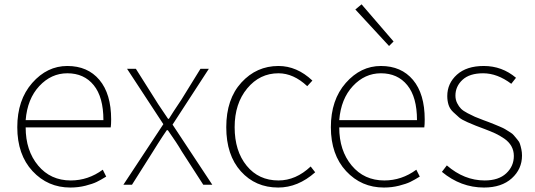

<svg xmlns="http://www.w3.org/2000/svg" viewBox="-20 -840 2433 873"><path d="M299.8 12.7Q197.3 12.7 127.9 -62Q58.6 -136.7 58.6 -261.7Q58.6 -385.7 126.5 -462.9Q194.3 -540 286.1 -540Q378.9 -540 432.1 -476.6Q485.4 -413.1 485.4 -296.9Q485.4 -273.4 483.4 -260.7H96.7Q96.7 -155.3 153.3 -87.4Q210 -19.5 301.8 -19.5Q380.9 -19.5 447.3 -68.4L462.9 -37.1Q437.5 -21.5 419.4 -12.7Q401.4 -3.9 368.7 4.4Q335.9 12.7 299.8 12.7ZM96.7 -293.9H450.2Q450.2 -398.4 406.2 -452.6Q362.3 -506.8 286.1 -506.8Q212.9 -506.8 158.7 -448.7Q104.5 -390.6 96.7 -293.9Z M541 0 722.7 -275.4 557.6 -527.3H597.7L686.5 -386.7Q696.3 -370.1 716.8 -340.3Q737.3 -310.5 744.1 -299.8H748Q762.7 -324.2 804.7 -386.7L891.6 -527.3H929.7L764.6 -273.4L945.3 0H904.3L806.6 -151.4Q785.2 -188.5 743.2 -248H738.3Q728.5 -234.4 718.3 -218.3Q708 -202.1 695.3 -182.6Q682.6 -163.1 675.8 -151.4L580.1 0Z M1245.1 12.7Q1141.6 12.7 1075.2 -61Q1008.8 -134.8 1008.8 -261.7Q1008.8 -389.6 1077.6 -464.8Q1146.5 -540 1246.1 -540Q1330.1 -540 1400.4 -473.6L1377 -448.2Q1314.5 -506.8 1246.1 -506.8Q1161.1 -506.8 1104 -438Q1046.9 -369.1 1046.9 -261.7Q1046.9 -153.3 1101.6 -86.4Q1156.2 -19.5 1246.1 -19.5Q1325.2 -19.5 1392.6 -83L1413.1 -56.6Q1335 12.7 1245.1 12.7Z M1725.6 12.7Q1623 12.7 1553.7 -62Q1484.4 -136.7 1484.4 -261.7Q1484.4 -385.7 1552.2 -462.9Q1620.1 -540 1711.9 -540Q1804.7 -540 1857.9 -476.6Q1911.1 -413.1 1911.1 -296.9Q1911.1 -273.4 1909.2 -260.7H1522.5Q1522.5 -155.3 1579.1 -87.4Q1635.7 -19.5 1727.5 -19.5Q1806.6 -19.5 1873 -68.4L1888.7 -37.1Q1863.3 -21.5 1845.2 -12.7Q1827.1 -3.9 1794.4 4.4Q1761.7 12.7 1725.6 12.7ZM1522.5 -293.9H1876Q1876 -398.4 1832 -452.6Q1788.1 -506.8 1711.9 -506.8Q1638.7 -506.8 1584.5 -448.7Q1530.3 -390.6 1522.5 -293.9ZM1749 -630.9 1595.7 -796.9 1624 -820.3 1769.5 -651.4Z M2180.7 12.7Q2075.2 12.7 1989.3 -58.6L2011.7 -87.9Q2090.8 -19.5 2183.6 -19.5Q2247.1 -19.5 2281.7 -51.8Q2316.4 -84 2316.4 -130.9Q2316.4 -155.3 2305.2 -175.3Q2293.9 -195.3 2272.5 -210Q2251 -224.6 2231.9 -233.4Q2212.9 -242.2 2184.6 -252.9Q2153.3 -264.6 2143.1 -268.6Q2132.8 -272.5 2106 -284.2Q2079.1 -295.9 2067.9 -305.7Q2056.6 -315.4 2041 -330.1Q2025.4 -344.7 2019.5 -363.3Q2013.7 -381.8 2013.7 -403.3Q2013.7 -460.9 2057.6 -500.5Q2101.6 -540 2179.7 -540Q2262.7 -540 2326.2 -486.3L2304.7 -459Q2241.2 -506.8 2176.8 -506.8Q2115.2 -506.8 2083 -477.1Q2050.8 -447.3 2050.8 -405.3Q2050.8 -386.7 2058.6 -371.1Q2066.4 -355.5 2076.2 -345.7Q2085.9 -335.9 2106.4 -325.2Q2127 -314.5 2139.2 -309.1Q2151.4 -303.7 2177.7 -293.9Q2181.6 -293 2202.6 -284.7Q2223.6 -276.4 2228.5 -274.4Q2233.4 -272.5 2252 -264.6Q2270.5 -256.8 2276.4 -252.9Q2282.2 -249 2296.9 -240.2Q2311.5 -231.4 2316.4 -224.6Q2321.3 -217.8 2331.1 -207Q2340.8 -196.3 2344.2 -185.5Q2347.7 -174.8 2350.6 -161.1Q2353.5 -147.5 2353.5 -132.8Q2353.5 -71.3 2307.1 -29.3Q2260.7 12.7 2180.7 12.7Z"/></svg>

Font: Gen Shin Gothic ExtraLight
Style: Regular
Weight: 100
Designer: [Source Han Sans]
Ryoko NISHIZUKA  (kana & ideographs); Paul D. Hunt (Latin, Greek & Cyrillic); Wenlong ZHANG  (bopomofo
Version: Version 1.002.20150607